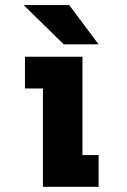

<svg xmlns="http://www.w3.org/2000/svg" viewBox="-20 -718 490 738"><path d="M359 -547.5H225L71 -698.5H246ZM297 -122H359V0H145V-378H76V-500H297Z"/></svg>

Font: League Mono Condensed ExtraBold
Style: Regular
Weight: 800
Width: 1
Designer: Tyler Finck
Foundry: The League of Moveable Type / Tyler Finck
Version: Version 2.210